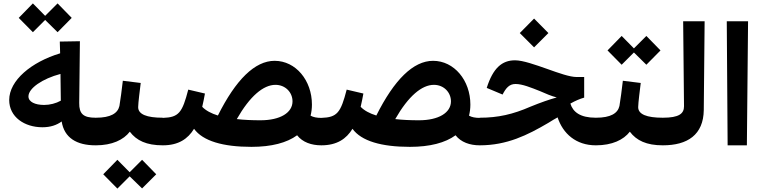

<svg xmlns="http://www.w3.org/2000/svg" viewBox="-20 -853 4475 1127"><path d="M541 0 561 -12V-150L541 -162C470 -162 444 -184 445 -249L449 -611L331 -609L333 -540C164 -489 34 -381 34 -266C34 -166 124 -106 229 -106C277 -106 313 -119 342 -140C357 -44 430 0 541 0ZM90 -748 173 -664 245 -736 318 -664 401 -748 318 -833 245 -760 173 -833ZM147 -287C147 -335 229 -391 335 -419L337 -262C308 -246 273 -237 239 -237C186 -237 147 -255 147 -287Z M543 0C638 0 705 -32 742 -80C781 -28 840 0 935 0L955 -12V-150L935 -162C841 -162 791 -182 791 -224C791 -249 802 -332 806 -366L701 -379C694 -321 688 -272 681 -231C671 -188 630 -162 543 -162L523 -150V-12ZM586 170 669 254 741 182 814 253 897 170 814 85 741 158 669 85Z M1456 9C1574 9 1664 -15 1724 -59C1756 -18 1808 0 1866 0L1885 -12V-149L1866 -161C1840 -161 1819 -165 1803 -174C1808 -194 1811 -216 1811 -239C1811 -381 1716 -496 1592 -496C1476 -496 1364 -385 1259 -175C1220 -187 1188 -204 1167 -226C1173 -251 1178 -277 1183 -304L1085 -327C1050 -192 1030 -164 936 -161L917 -149V-12L936 0C1028 0 1083 -38 1119 -97C1171 -25 1289 9 1456 9ZM1370 -154C1447 -289 1526 -355 1597 -355C1655 -355 1697 -311 1697 -258C1697 -192 1626 -147 1509 -147C1460 -147 1413 -149 1370 -154Z M2386 9C2504 9 2594 -15 2654 -59C2686 -18 2738 0 2796 0L2815 -12V-149L2796 -161C2770 -161 2749 -165 2733 -174C2738 -194 2741 -216 2741 -239C2741 -381 2646 -496 2522 -496C2406 -496 2294 -385 2189 -175C2150 -187 2118 -204 2097 -226C2103 -251 2108 -277 2113 -304L2015 -327C1980 -192 1960 -164 1866 -161L1847 -149V-12L1866 0C1958 0 2013 -38 2049 -97C2101 -25 2219 9 2386 9ZM2300 -154C2377 -289 2456 -355 2527 -355C2585 -355 2627 -311 2627 -258C2627 -192 2556 -147 2439 -147C2390 -147 2343 -149 2300 -154Z M2796 0C2955 0 3075 -59 3199 -132C3219 -145 3237 -155 3253 -164C3284 -69 3361 0 3477 0L3496 -12V-150L3477 -162C3385 -162 3343 -196 3328 -245C3356 -261 3384 -273 3409 -280V-401H3364C3325 -401 3260 -424 3193 -448C3122 -473 3049 -499 3003 -499C2927 -499 2874 -454 2837 -337L2930 -298C2950 -337 2970 -360 3006 -360C3046 -360 3097 -339 3150 -318C3182 -304 3216 -289 3248 -281C3204 -269 3153 -251 3094 -227C2991 -182 2904 -162 2796 -162L2777 -150V-12ZM3031 -659 3115 -575 3199 -659 3115 -744Z M3478 0C3573 0 3640 -32 3677 -80C3716 -28 3775 0 3870 0L3890 -12V-150L3870 -162C3776 -162 3726 -182 3726 -224C3726 -249 3737 -332 3741 -366L3636 -379C3629 -321 3623 -272 3616 -231C3606 -188 3565 -162 3478 -162L3458 -150V-12ZM3546 -557 3629 -473 3701 -545 3774 -473 3857 -557 3774 -642 3701 -569 3629 -642Z M3871 0C4016 0 4109 -62 4111 -207L4116 -728H3990L3995 -229C3995 -186 3966 -162 3871 -162L3852 -150V-12Z M4251 0H4364L4371 -728H4246Z"/></svg>

Font: Wafeq
Style: Bold
Weight: 700
Designer: Rasmus Andersson & Azza Alameddine
Foundry: Google & TypeTogether
Version: Version 3.000;FEAKit 1.0